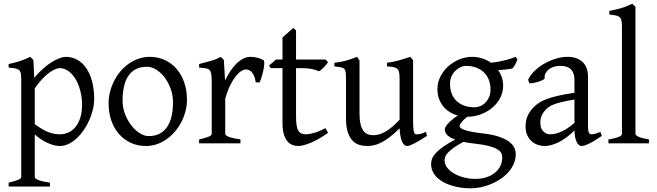

<svg xmlns="http://www.w3.org/2000/svg" viewBox="-20 -777 3561 1041"><path d="M424.8 -208Q424.8 -250.5 414.8 -287.1Q404.8 -323.7 388.2 -350.6Q371.6 -377.4 349.6 -392.6Q327.6 -407.7 304.2 -407.7Q295.4 -407.7 281.2 -402.3Q267.1 -397 249 -384.3Q231 -371.6 210.4 -350.3Q189.9 -329.1 168.5 -297.9V-104Q190.4 -87.4 209.2 -76.7Q228 -65.9 244.4 -59.8Q260.7 -53.7 275.4 -51.3Q290 -48.8 303.2 -48.8Q329.6 -48.8 351.8 -59.1Q374 -69.3 390.1 -89.4Q406.2 -109.4 415.5 -139.2Q424.8 -168.9 424.8 -208ZM490.7 -240.2Q490.7 -211.9 483.4 -182.1Q476.1 -152.3 463.4 -124Q450.7 -95.7 433.1 -70.3Q415.5 -44.9 394.8 -26.1Q374 -7.3 351.1 3.7Q328.1 14.6 304.2 14.6Q275.4 14.6 239.3 -1.5Q203.1 -17.6 168.5 -47.9V183.1Q168.5 190.9 186.8 198.7Q205.1 206.5 251 213.4V234.4H26.9V213.4Q59.1 205.6 77.1 198.5Q95.2 191.4 95.2 183.1V-347.2Q95.2 -365.2 93.3 -377Q91.3 -388.7 84.2 -395.8Q77.1 -402.8 63.7 -406Q50.3 -409.2 26.9 -410.2V-429.7Q43.5 -433.1 58.6 -437.3Q73.7 -441.4 87.9 -446Q102.1 -450.7 116 -456.3Q129.9 -461.9 144 -468.8L161.1 -451.7L165.5 -355Q189.9 -384.3 214.6 -405.8Q239.3 -427.2 261.7 -441.2Q284.2 -455.1 303.5 -461.9Q322.8 -468.8 336.9 -468.8Q370.1 -468.8 398.4 -453.1Q426.8 -437.5 447.3 -408Q467.8 -378.4 479.2 -335.9Q490.7 -293.5 490.7 -240.2Z M918 -222.2Q918 -260.7 905.3 -295.7Q892.6 -330.6 872.6 -357.2Q852.5 -383.8 827.1 -399.4Q801.8 -415 776.9 -415Q739.7 -415 714.4 -400.9Q689 -386.7 673.6 -362.1Q658.2 -337.4 651.4 -303.7Q644.5 -270 644.5 -231Q644.5 -192.4 658.2 -157.5Q671.9 -122.6 692.6 -96.2Q713.4 -69.8 738.3 -54.4Q763.2 -39.1 785.6 -39.1Q820.3 -39.1 845.2 -52Q870.1 -64.9 886.2 -88.9Q902.3 -112.8 910.2 -146.5Q918 -180.2 918 -222.2ZM993.7 -236.8Q993.7 -204.1 985.4 -172.9Q977.1 -141.6 962.4 -113.8Q947.8 -85.9 927.2 -62.3Q906.7 -38.6 882.1 -21.5Q857.4 -4.4 829.6 5.1Q801.8 14.6 772 14.6Q725.6 14.6 688.2 -2.9Q650.9 -20.5 624.3 -51.3Q597.7 -82 583.3 -124.5Q568.8 -167 568.8 -216.8Q568.8 -249 576.9 -280.3Q585 -311.5 599.4 -339.6Q613.8 -367.7 634 -391.4Q654.3 -415 679 -432.1Q703.6 -449.2 732.2 -459Q760.7 -468.8 791 -468.8Q836.9 -468.8 874.3 -451.2Q911.6 -433.6 938.2 -402.6Q964.8 -371.6 979.2 -329.1Q993.7 -286.6 993.7 -236.8Z M1408.7 -450.7Q1413.1 -447.8 1412.8 -433.6Q1412.6 -419.4 1408.9 -400.9Q1405.3 -382.3 1399.4 -362.8Q1393.6 -343.3 1387.7 -330.1H1366.7Q1363.8 -349.6 1358.4 -363.3Q1353 -377 1345.9 -385Q1338.9 -393.1 1330.3 -396.7Q1321.8 -400.4 1312.5 -400.4Q1301.8 -400.4 1287.4 -391.4Q1272.9 -382.3 1257.8 -363Q1242.7 -343.8 1227.8 -313.7Q1212.9 -283.7 1201.2 -242.2V-50.8Q1201.2 -43.5 1219.5 -35.6Q1237.8 -27.8 1283.7 -21V0H1059.6V-21Q1091.8 -28.3 1109.9 -35.4Q1127.9 -42.5 1127.9 -50.8V-335Q1127.9 -351.1 1127 -362.1Q1126 -373 1124.5 -379.9Q1123 -386.7 1120.8 -390.6Q1118.7 -394.5 1116.7 -397Q1113.3 -400.4 1109.1 -402.6Q1105 -404.8 1098.4 -406.2Q1091.8 -407.7 1082.5 -408.4Q1073.2 -409.2 1059.6 -410.2V-429.7Q1091.3 -438 1121.8 -446.5Q1152.3 -455.1 1176.8 -468.8L1193.8 -451.7L1200.2 -340.8Q1213.4 -367.7 1228.8 -391.1Q1244.1 -414.6 1261.7 -431.9Q1279.3 -449.2 1298.6 -459Q1317.9 -468.8 1338.9 -468.8Q1354.5 -468.8 1372.6 -464.8Q1390.6 -460.9 1408.7 -450.7Z M1758.8 -57.1Q1734.9 -39.6 1711.4 -26.1Q1688 -12.7 1666.7 -3.7Q1645.5 5.4 1627.4 10Q1609.4 14.6 1596.7 14.6Q1579.6 14.6 1564.2 8.3Q1548.8 2 1537.1 -12.5Q1525.4 -26.9 1518.6 -50.3Q1511.7 -73.7 1511.7 -107.9V-407.7H1448.7L1438.5 -421.4L1476.6 -454.1H1511.7V-574.2L1569.8 -625L1585 -612.8V-454.1H1744.6L1758.8 -439.9Q1754.4 -433.1 1747.8 -425.3Q1741.2 -417.5 1734.4 -410.6Q1727.5 -403.8 1720.9 -398.2Q1714.4 -392.6 1709.5 -390.6Q1697.8 -396.5 1673.8 -402.1Q1649.9 -407.7 1610.4 -407.7H1585V-149.9Q1585 -120.6 1587.6 -101.1Q1590.3 -81.5 1596.7 -70.1Q1603 -58.6 1613 -53.7Q1623 -48.8 1637.7 -48.8Q1654.8 -48.8 1680.7 -55.7Q1706.5 -62.5 1744.6 -82Z M2294.9 -40Q2276.9 -28.3 2260.3 -18.3Q2243.7 -8.3 2229.5 -1Q2215.3 6.3 2204.6 10.5Q2193.8 14.6 2188 14.6Q2170.9 14.6 2160.2 -8.1Q2149.4 -30.8 2146.5 -81.1Q2116.2 -50.8 2091.1 -32Q2065.9 -13.2 2044.7 -2.9Q2023.4 7.3 2005.6 11Q1987.8 14.6 1972.2 14.6Q1949.2 14.6 1928.2 8.3Q1907.2 2 1891.1 -14.9Q1875 -31.7 1865.5 -61Q1856 -90.3 1856 -136.2V-347.2Q1856 -370.6 1854.5 -383.5Q1853 -396.5 1846.9 -403.1Q1840.8 -409.7 1828.1 -412.1Q1815.4 -414.6 1793 -417V-436.5Q1810.5 -438.5 1825.9 -441.4Q1841.3 -444.3 1855.7 -448.2Q1870.1 -452.1 1884.8 -457.3Q1899.4 -462.4 1915.5 -468.8L1929.2 -449.7V-163.1Q1929.2 -128.9 1934.3 -106Q1939.5 -83 1949 -69.3Q1958.5 -55.7 1972.4 -49.8Q1986.3 -43.9 2003.9 -43.9Q2019.5 -43.9 2035.9 -48.6Q2052.2 -53.2 2069.6 -63.2Q2086.9 -73.2 2106 -89.1Q2125 -105 2146.5 -127.9V-347.2Q2146.5 -369.1 2144.3 -382.3Q2142.1 -395.5 2134.8 -402.8Q2127.4 -410.2 2114 -413.1Q2100.6 -416 2078.1 -417V-436.5Q2113.3 -440.9 2145.5 -450.2Q2177.7 -459.5 2205.1 -468.8L2219.7 -449.7V-124Q2219.7 -93.8 2221.9 -74.7Q2224.1 -55.7 2231 -50.8Q2236.8 -46.9 2251 -49.1Q2265.1 -51.3 2290 -62Z M2639.6 -293Q2639.6 -318.8 2631.1 -342Q2622.6 -365.2 2605.7 -382.6Q2588.9 -399.9 2563.7 -409.9Q2538.6 -419.9 2505.9 -419.9Q2493.7 -419.9 2478.8 -413.6Q2463.9 -407.2 2450.7 -395Q2437.5 -382.8 2428.7 -364.3Q2419.9 -345.7 2419.9 -321.8Q2419.9 -295.9 2428 -272.7Q2436 -249.5 2452.4 -232.4Q2468.8 -215.3 2493.9 -205.3Q2519 -195.3 2553.7 -195.3Q2567.9 -195.3 2583.3 -201.4Q2598.6 -207.5 2611.1 -220Q2623.5 -232.4 2631.6 -250.5Q2639.6 -268.6 2639.6 -293ZM2555.7 2Q2537.1 0 2521.5 -2.4Q2505.9 -4.9 2492.2 -7.8Q2457 11.2 2436.8 26.4Q2416.5 41.5 2406.2 53.5Q2396 65.4 2393.3 75.2Q2390.6 85 2390.6 92.8Q2390.6 113.3 2404.3 131.6Q2418 149.9 2440.9 163.3Q2463.9 176.8 2494.1 184.8Q2524.4 192.9 2557.6 192.9Q2590.3 192.9 2617.2 184.1Q2644 175.3 2663.1 159.9Q2682.1 144.5 2692.6 123.3Q2703.1 102.1 2703.1 76.7Q2703.1 63 2696.8 51.5Q2690.4 40 2673.8 30.8Q2657.2 21.5 2628.7 14.2Q2600.1 6.8 2555.7 2ZM2708 -313Q2708 -275.4 2691.2 -244.4Q2674.3 -213.4 2647 -191.2Q2619.6 -168.9 2585 -156.5Q2550.3 -144 2514.6 -144H2512.7Q2489.3 -124.5 2480.5 -111.6Q2471.7 -98.6 2471.7 -95.7Q2471.7 -89.8 2476.8 -84.2Q2481.9 -78.6 2495.8 -73.5Q2509.8 -68.4 2534.2 -63.2Q2558.6 -58.1 2596.7 -53.7Q2649.9 -47.9 2684.6 -36.1Q2719.2 -24.4 2739.7 -9Q2760.3 6.3 2768.3 23.9Q2776.4 41.5 2776.4 58.6Q2776.4 85.4 2766.1 109.6Q2755.9 133.8 2738.3 154.3Q2720.7 174.8 2696.8 191.4Q2672.9 208 2645.5 219.7Q2618.2 231.4 2588.9 237.8Q2559.6 244.1 2530.8 244.1Q2507.8 244.1 2483.4 241Q2459 237.8 2435.1 231Q2411.1 224.1 2389.9 213.6Q2368.7 203.1 2352.5 188.2Q2336.4 173.3 2326.9 154.5Q2317.4 135.7 2317.4 111.8Q2317.4 99.1 2322 85.2Q2326.7 71.3 2340.8 55.2Q2355 39.1 2380.4 20.5Q2405.8 2 2447.8 -20.5Q2416 -31.7 2403.8 -45.9Q2391.6 -60.1 2391.6 -74.7Q2391.6 -78.6 2394 -85.2Q2396.5 -91.8 2404.1 -101.3Q2411.6 -110.8 2425.5 -123Q2439.5 -135.3 2461.9 -150.9Q2437 -157.7 2416.7 -170.7Q2396.5 -183.6 2382.1 -201.9Q2367.7 -220.2 2359.6 -243.4Q2351.6 -266.6 2351.6 -293.9Q2351.6 -329.6 2367.7 -361.6Q2383.8 -393.6 2410.2 -417.2Q2436.5 -440.9 2470.2 -454.8Q2503.9 -468.8 2539.6 -468.8Q2568.8 -468.8 2594.5 -460.4Q2620.1 -452.1 2641.1 -437Q2666.5 -439.5 2687 -443.4Q2707.5 -447.3 2723.9 -451.7Q2740.2 -456.1 2752.9 -460.4Q2765.6 -464.8 2775.9 -468.8L2785.6 -454.1Q2779.8 -440.4 2774.4 -429Q2769 -417.5 2757.8 -405.3Q2739.3 -401.9 2721.4 -399.9Q2703.6 -397.9 2681.2 -397Q2693.8 -378.4 2700.9 -357.4Q2708 -336.4 2708 -313Z M2962.4 -48.8Q2991.7 -48.8 3024.7 -63.7Q3057.6 -78.6 3094.7 -110.8V-237.3Q3053.7 -230.5 3027.1 -224.1Q3000.5 -217.8 2983.4 -211.2Q2966.3 -204.6 2956.1 -197.3Q2945.8 -189.9 2938 -181.6Q2925.3 -168.5 2917.5 -151.6Q2909.7 -134.8 2909.7 -111.8Q2909.7 -92.3 2915.5 -80.1Q2921.4 -67.9 2929.7 -60.8Q2938 -53.7 2947 -51.3Q2956.1 -48.8 2962.4 -48.8ZM3242.7 -40Q3201.2 -11.2 3174.1 1.7Q3147 14.6 3133.3 14.6Q3117.2 14.6 3106.4 -7.8Q3095.7 -30.3 3094.7 -69.8Q3072.8 -47.9 3050.8 -31.7Q3028.8 -15.6 3007.8 -5.4Q2986.8 4.9 2968 9.8Q2949.2 14.6 2933.6 14.6Q2916 14.6 2897.5 8.8Q2878.9 2.9 2864 -9.8Q2849.1 -22.5 2839.4 -42.5Q2829.6 -62.5 2829.6 -90.8Q2829.6 -127.9 2842.5 -152.8Q2855.5 -177.7 2873.5 -195.8Q2885.3 -207.5 2900.1 -218Q2915 -228.5 2939.7 -238.3Q2964.4 -248 3001.5 -256.8Q3038.6 -265.6 3094.7 -273.9V-342.8Q3094.7 -359.4 3090.8 -373.8Q3086.9 -388.2 3077.6 -398.7Q3068.4 -409.2 3052.5 -414.8Q3036.6 -420.4 3012.7 -419.9Q2997.1 -419.4 2981.9 -414.6Q2966.8 -409.7 2955.6 -400.9Q2944.3 -392.1 2938 -380.1Q2931.6 -368.2 2933.1 -353.5Q2933.6 -349.1 2923.1 -343.5Q2912.6 -337.9 2898.2 -333.5Q2883.8 -329.1 2869.9 -326.7Q2856 -324.2 2850.1 -325.7L2843.3 -344.7Q2854.5 -369.1 2877.4 -391.6Q2900.4 -414.1 2929.9 -431.2Q2959.5 -448.2 2992.4 -458.5Q3025.4 -468.8 3056.2 -468.8Q3109.9 -468.8 3138.9 -440.7Q3168 -412.6 3168 -362.3V-86.9Q3168 -66.4 3173.3 -57.6Q3178.7 -48.8 3187.5 -48.8Q3194.3 -48.8 3205.1 -51.3Q3215.8 -53.7 3235.4 -62Z M3278.8 0V-21Q3299.8 -24.4 3314 -28.1Q3328.1 -31.7 3336.4 -35.4Q3344.7 -39.1 3348.4 -43Q3352.1 -46.9 3352.1 -50.8V-632.8Q3352.1 -654.8 3349.1 -667Q3346.2 -679.2 3338.4 -685.3Q3330.6 -691.4 3317.4 -693.6Q3304.2 -695.8 3283.7 -698.2V-717.8Q3318.8 -724.6 3348.1 -732.9Q3377.4 -741.2 3407.7 -756.8L3425.3 -740.2V-50.8Q3425.3 -43.5 3441.9 -35.6Q3458.5 -27.8 3498.5 -21V0Z"/></svg>

Font: Gentium Plus Phon
Style: Regular
Weight: 400
Designer: J. Victor Gaultney, Annie Olsen, Iska Routamaa, Becca Hirsbrunner
Foundry: SIL International
Version: Version 5.000